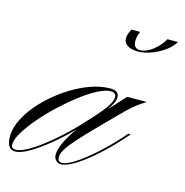

<svg xmlns="http://www.w3.org/2000/svg" viewBox="-144 -635 699 727"><g transform="rotate(15 205.0 -272.0)"><path d="M-23 7Q-56 7 -56 -44Q-56 -78 -36 -116Q-16 -154 18 -189.5Q52 -225 94 -254Q136 -283 180.5 -300Q225 -317 265 -317Q299 -317 299 -291Q299 -271 274 -237L334 -303H411Q373 -281 338 -246Q264 -172 221.5 -127.5Q179 -83 161 -58Q143 -33 143 -17Q143 3 159 3Q177 3 209 -17.5Q241 -38 281.5 -74Q322 -110 363 -156L374 -169H384L375 -159Q334 -112 291.5 -73.5Q249 -35 213.5 -13Q178 9 157 9Q146 9 137.5 0.5Q129 -8 129 -21Q129 -62 181 -134Q145 -97 106 -65Q67 -33 33 -13Q-1 7 -23 7ZM-22 0Q-3 0 29.5 -19Q62 -38 102.5 -71.5Q143 -105 185 -148Q232 -197 261 -232.5Q290 -268 290 -290Q290 -307 268 -307Q248 -307 217.5 -291Q187 -275 152.5 -248.5Q118 -222 84 -190Q50 -158 22 -125Q-6 -92 -23 -63.5Q-40 -35 -40 -16Q-40 0 -22 0ZM425 -553H466Q453 -531 429 -514.5Q405 -498 378.5 -488.5Q352 -479 330 -479Q302 -479 287 -489Q272 -499 272 -515Q272 -526 275.5 -535Q279 -544 284 -553H318Q314 -544 311.5 -535Q309 -526 309 -515Q309 -486 335 -486Q358 -486 384 -506Q410 -526 425 -553Z"/></g></svg>

Font: Ballet 16pt
Style: Regular
Weight: 400
Designer: Maximiliano R. Sproviero
Foundry: Omnibus-Type
Version: Version 1.100; ttfautohint (v1.8.3)